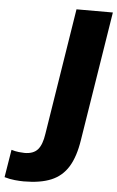

<svg xmlns="http://www.w3.org/2000/svg" viewBox="-126 -746 593 973"><g transform="rotate(5 171.0 -259.0)"><path d="M32 187Q14 187 -12.5 184.5Q-39 182 -66 174L-43 33Q-24 39 -5.5 41Q13 43 24 43Q69 43 91 18Q113 -7 121 -63L223 -705H408L303 -47Q290 38 258.5 89.5Q227 141 172 164Q117 187 32 187Z"/></g></svg>

Font: Mulish ExtraLight Black
Style: Italic
Weight: 900
Italic angle: -9°
Version: Version 3.603